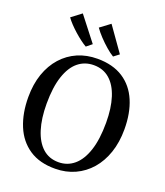

<svg xmlns="http://www.w3.org/2000/svg" viewBox="-176 -1113 1069 1242"><g transform="rotate(20 358.5 -492.0)"><path d="M352.5 11Q244.5 12 172.8 -36Q101 -84 65.8 -169.5Q30.5 -255 30.5 -366Q30.5 -455 55.2 -526Q80 -597 125.2 -647.5Q170.5 -698 232 -724.8Q293.5 -751.5 367.5 -751.5Q474 -751.5 545 -705.5Q616 -659.5 651.2 -576.2Q686.5 -493 686.5 -381Q686.5 -292.5 662 -220.5Q637.5 -148.5 592.8 -97Q548 -45.5 486.8 -17.5Q425.5 10.5 352.5 11ZM357 -36Q418.5 -36 464.2 -74.8Q510 -113.5 535.2 -190Q560.5 -266.5 560.5 -380.5Q560.5 -481.5 537.2 -554Q514 -626.5 469.2 -665.5Q424.5 -704.5 359.5 -704.5Q298 -704.5 252.5 -667.5Q207 -630.5 181.8 -555.2Q156.5 -480 156.5 -366Q156.5 -264.5 179.8 -190.2Q203 -116 247.5 -76Q292 -36 357 -36ZM267.5 -799.5Q250 -809.5 228 -826Q206 -842.5 183.5 -862.5Q161 -882.5 141.2 -903.2Q121.5 -924 108.5 -942.5L177 -994.5L305.5 -829.5L268.5 -799.5ZM455.5 -799.5Q432 -813.5 403.8 -838Q375.5 -862.5 349.2 -890.5Q323 -918.5 305.5 -943.5L374.5 -995L493 -827.5L456.5 -799.5Z"/></g></svg>

Font: Merriweather 48pt Medium
Style: Regular
Weight: 500
Version: Version 2.100